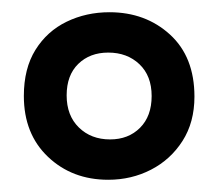

<svg xmlns="http://www.w3.org/2000/svg" viewBox="-20 -690 357 314"><path d="M157 -396Q98 -396 58.5 -433.5Q19 -471 19 -533Q19 -578 38 -608.5Q57 -639 89 -654.5Q121 -670 159 -670Q218 -670 258 -633.5Q298 -597 298 -532Q298 -490 278.5 -459.5Q259 -429 227 -412.5Q195 -396 157 -396ZM160 -462Q190 -462 209 -481Q228 -500 228 -533Q228 -566 208 -585Q188 -604 157 -604Q127 -604 108 -585.5Q89 -567 89 -534Q89 -501 109 -481.5Q129 -462 160 -462Z"/></svg>

Font: Bricolage Grotesque 48pt
Style: Regular
Weight: 400
Designer: Mathieu Triay
Foundry: Atelier Triay
Version: Version 1.000; ttfautohint (v1.8.4.7-5d5b);gftools[0.9.32]